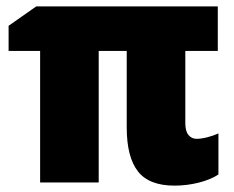

<svg xmlns="http://www.w3.org/2000/svg" viewBox="-20 -573 734 603"><path d="M666 -154V-25Q642 -9 604.5 0.5Q567 10 528 10Q448 10 413 -35Q378 -80 378 -173V-413H290V0H106V-413H7V-492L94 -553H664V-413H562V-186Q562 -161 572 -149Q582 -137 597 -137Q612 -137 631.5 -142Q651 -147 666 -154Z"/></svg>

Font: Noto Sans Display Black Narrow
Style: Regular
Weight: 900
Width: 4
Designer: Monotype Design team
Foundry: Monotype Imaging Inc.
Version: Version 1.000